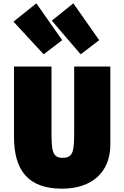

<svg xmlns="http://www.w3.org/2000/svg" viewBox="-20 -1104 746 1152"><path d="M352 28C533 28 642 -72 642 -236V-705H425V-320C425 -202 422 -157 357 -157C292 -157 289 -202 289 -320V-705H64V-283C64 -83 148 28 352 28ZM242 -778 353 -863 198 -1084 61 -974ZM291 -980 464 -778 575 -863 420 -1084Z"/></svg>

Font: Repo ExtraBlack
Style: Regular
Weight: 400
Designer: Stefan Peev
Foundry: Context Ltd
Version: Version 001.502